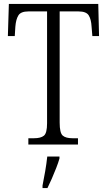

<svg xmlns="http://www.w3.org/2000/svg" viewBox="-20 -734 544 975"><path d="M124 0V-32H153Q187 -32 203 -45Q219 -58 219 -108V-676H124Q86 -676 73.5 -656Q61 -636 58 -599L55 -551H20L25 -714H479L483 -551H449L445 -599Q443 -636 430.5 -656Q418 -676 379 -676H283V-111Q283 -59 298.5 -45.5Q314 -32 348 -32H376V0ZM196 208Q203 173 209.5 135.5Q216 98 220 61H282V71Q276 92 265.5 119Q255 146 243 173.5Q231 201 221 221H196Z"/></svg>

Font: Noto Serif Bengali Condensed Light
Style: Regular
Weight: 300
Width: 3
Designer: Juan Bruce, Universal Thirst, Indian Type Foundry and the Monotype Design Team.
Foundry: Monotype Imaging Inc.
Version: Version 2.003; ttfautohint (v1.8.4.7-5d5b)